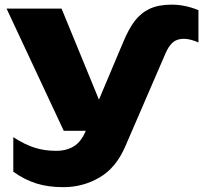

<svg xmlns="http://www.w3.org/2000/svg" viewBox="-20 -608 863 810"><path d="M7.7 -571.8H239.7L451.3 -56.3H248.9ZM36.1 116.4V-29.4Q84.1 1.8 125.8 15Q167.4 28.3 216.6 28.3Q260.9 28.3 291.7 9.1Q322.6 -10 341.9 -56L498.8 -428Q522.4 -485.4 548.3 -519.4Q574.3 -553.4 611.5 -570.9Q648.8 -588.4 705 -588.4Q735.1 -588.4 765.1 -581.6Q795 -574.8 817.2 -564.9V-428.9Q781.7 -444.3 755.6 -444.3Q726.3 -444.3 708.8 -428.8Q691.2 -413.3 677.8 -381.8L508.9 8.8Q470 99.7 400.1 140.6Q330.2 181.6 246.9 181.6Q183.3 181.6 133.5 166Q83.7 150.5 36.1 116.4Z"/></svg>

Font: Unbounded Variable
Style: Regular
Weight: 400
Designer: Luke Prowse, Jean-Baptiste Morizot, Fátima Lázaro, Florian Runge
Foundry: NaN
Version: Version 1.600;FEAKit 1.0